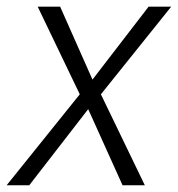

<svg xmlns="http://www.w3.org/2000/svg" viewBox="-29 -548 527 568"><path d="M244.6 -312.5 410.6 -528.3H477.5L269.5 -269L399.4 0H333.5L231.9 -225.1L57.6 0H-9.3L207 -269L82.5 -528.3H148.9Z"/></svg>

Font: Franko
Style: Light Italic
Weight: 300
Designer: Google
Version: Version 1.200310; 2013